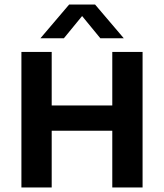

<svg xmlns="http://www.w3.org/2000/svg" viewBox="-20 -823 720 843"><path d="M74 0V-595H207V-360H473V-595H606V0H473V-249H207V0ZM157.5 -655 283.5 -803H397.5L523.5 -655H420.5L329.5 -766H351.5L260.5 -655Z"/></svg>

Font: Encode Sans SC SemiBold
Style: Regular
Weight: 600
Version: Version 3.002